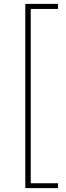

<svg xmlns="http://www.w3.org/2000/svg" viewBox="-20 -800 339 987"><path d="M110 167V-780H278V-754H138V142H278V167Z"/></svg>

Font: Noto Sans HK Thin Thin
Style: Regular
Weight: 250
Version: Version 2.004-H2;hotconv 1.0.118;makeotfexe 2.5.65603